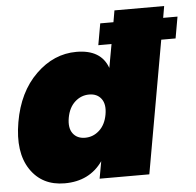

<svg xmlns="http://www.w3.org/2000/svg" viewBox="-53 -794 872 854"><g transform="rotate(-5 383.0 -366.5)"><path d="M304 -571Q414 -571 444 -487L463 -592H404L421 -688H480L489 -740H711L702 -688H766L749 -592H685L580 0H358L372 -77Q313 7 202 7Q101 7 49 -71Q-3 -149 20 -282Q43 -415 123 -493Q203 -571 304 -571ZM373.5 -212Q401 -237 409 -282Q417 -327 398.5 -352Q380 -377 344 -377Q308 -377 280.5 -352Q253 -327 245 -282Q237 -237 255.5 -212Q274 -187 310 -187Q346 -187 373.5 -212Z"/></g></svg>

Font: Poppins Black
Style: Italic
Weight: 900
Italic angle: -10°
Designer: Ninad Kale (Devanagari), Jonny Pinhorn (Latin)
Foundry: Indian Type Foundry
Version: Version 3.200;PS 1.000;hotconv 16.6.54;makeotf.lib2.5.65590